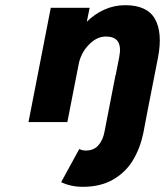

<svg xmlns="http://www.w3.org/2000/svg" viewBox="-20 -471 637 741"><path d="M176 -441H326L315 -387Q345 -417 383 -434Q421 -451 463 -451Q548 -451 578 -398Q608 -345 590 -250L541 0H391L440 -250Q448 -290 435.5 -310Q423 -330 388 -330Q353 -330 322 -297.5Q291 -265 283 -220L240 0H90ZM311 110Q342 110 359.5 90Q377 70 383 39L426 -182H576L533 43Q521 101 493 147.5Q465 194 416.5 222Q368 250 300 250Q253 250 216 232L286 104Q297 110 311 110Z"/></svg>

Font: Teachers[wght] Italic
Style: Regular
Weight: 400
Designer: Alfredo Marco Pradil & Chank Diesel
Version: Version 1.000;Glyphs 3.1.2 (3151)